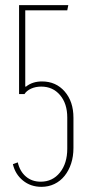

<svg xmlns="http://www.w3.org/2000/svg" viewBox="-20 -719 365 745"><path d="M49 -89Q57 -54 80.5 -34Q104 -14 138 -14Q184 -14 212.5 -49.5Q241 -85 241 -142V-263Q241 -317 213 -350Q185 -383 140 -383Q118 -383 100.5 -375Q83 -367 75 -354H54V-699H245L241 -679H78V-383H81Q106 -403 143 -403Q197 -403 231 -364Q265 -325 265 -262V-145Q265 -112 256 -84.5Q247 -57 230.5 -36.5Q214 -16 191 -5Q168 6 141 6Q99 6 69 -18.5Q39 -43 30 -82Z"/></svg>

Font: Moniqa Thin Paragraph
Style: Regular
Weight: 100
Designer: Rajesh Rajput
Foundry: Rajesh Rajput
Version: Version 1.000